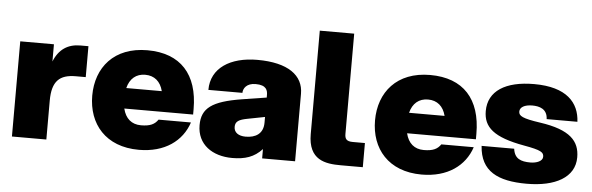

<svg xmlns="http://www.w3.org/2000/svg" viewBox="-48 -877 3224 1045"><g transform="rotate(5 1564.5 -354.0)"><path d="M42 0H230V-212C230 -320 272 -357 360 -357H414V-526H370C302 -526 253 -494 226 -426V-520H42Z M736 12C878 12 972 -58 1006 -161H829C811 -135 787 -122 736 -122C685 -122 651 -151 638 -205H1014V-235C1014 -424 918 -532 736 -532C554 -532 458 -414 458 -260C458 -106 554 12 736 12ZM639 -317C652 -369 686 -398 736 -398C786 -398 820 -369 833 -317Z M1409 0H1589V-369C1589 -469 1505 -532 1337 -532C1189 -532 1085 -466 1085 -346H1271C1271 -370 1289 -400 1339 -400C1399 -400 1405 -370 1405 -346V-332L1272 -311C1110 -285 1054 -244 1054 -151C1054 -45 1138 12 1246 12C1316 12 1366 -4 1409 -51ZM1245 -158C1245 -188 1264 -199 1312 -208L1405 -226V-195C1405 -133 1362 -110 1309 -110C1269 -110 1245 -128 1245 -158Z M1661 -720V-155C1661 -13 1754 0 1838 0H1959V-132H1893C1857 -132 1849 -146 1849 -173V-720Z M2281 12C2423 12 2517 -58 2551 -161H2374C2356 -135 2332 -122 2281 -122C2230 -122 2196 -151 2183 -205H2559V-235C2559 -424 2463 -532 2281 -532C2099 -532 2003 -414 2003 -260C2003 -106 2099 12 2281 12ZM2184 -317C2197 -369 2231 -398 2281 -398C2331 -398 2365 -369 2378 -317Z M2855 12C3011 12 3117 -45 3117 -155C3117 -243 3066 -302 2898 -326C2802 -340 2781 -352 2781 -376C2781 -400 2807 -415 2849 -415C2887 -415 2931 -404 2933 -348H3101C3096 -452 3027 -532 2849 -532C2693 -532 2599 -473 2599 -363C2599 -275 2655 -224 2823 -194C2919 -177 2932 -166 2932 -142C2932 -118 2899 -105 2865 -105C2813 -105 2778 -118 2771 -172H2593C2602 -34 2697 12 2855 12Z"/></g></svg>

Font: Aspekta 900
Style: Regular
Weight: 900
Designer: Ivo Dolenc
Version: Version 2.000